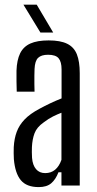

<svg xmlns="http://www.w3.org/2000/svg" viewBox="-20 -776 404 803"><path d="M142 6.5Q91 6.5 67 -22.5Q43 -51.5 38 -110.5Q37.5 -123 37.2 -136Q37 -149 37.5 -160.5Q39.5 -196.5 50 -224.8Q60.5 -253 83 -276.5Q105.5 -300 145 -321Q167 -333 190.2 -344Q213.5 -355 237.5 -364.5V-485.5Q237.5 -517.5 225.2 -532.2Q213 -547 181 -547Q153 -547 139.5 -534.2Q126 -521.5 124.5 -487.5Q124 -476.5 123.8 -459.2Q123.5 -442 123.8 -424Q124 -406 124.5 -392.5H50Q49.5 -410 49 -435.2Q48.5 -460.5 49 -480.5Q50.5 -525 64.2 -553Q78 -581 107 -594Q136 -607 183.5 -607Q232.5 -607 261 -593Q289.5 -579 301.5 -548.8Q313.5 -518.5 313.5 -470V0H237V-55.5H224.5Q213 -25.5 194.2 -9.5Q175.5 6.5 142 6.5ZM169 -52Q193.5 -52 210.5 -66.2Q227.5 -80.5 237 -107.5V-304.5Q220 -298 201.8 -289Q183.5 -280 162.5 -264Q134 -244 124.5 -218.8Q115 -193.5 113.5 -160.5Q113 -151.5 113.2 -139.8Q113.5 -128 114 -116Q116.5 -85 130.8 -68.5Q145 -52 169 -52ZM149 -640 78 -756.5H133.5L202.5 -640Z"/></svg>

Font: Big Shoulders Display Thin Medium
Style: Regular
Weight: 500
Version: Version 2.002